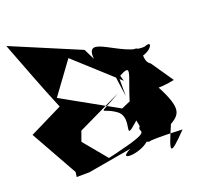

<svg xmlns="http://www.w3.org/2000/svg" viewBox="-115 -688 767 744"><g transform="rotate(-15 268.5 -315.5)"><path d="M495 -386C451 -405 507 -499 393 -434C482 -379 546 -485 489 -455C398 -438 268 -567 287 -460L261 -503L-28 -596C18 -502 63 -407 111 -316L-19 -237L105 -55L104 -35L156 -40L333 -87C267 -47 364 -57 401 -97C443 -88 340 -98 548 -107C472 -13 474 -31 510 -139C555 -171 564 -194 484 -313C406 -278 499 -280 565 -301ZM391 -162C369 -137 452 -143 272 -83L244 -74L157 -162L168 -204L342 -307C238 -233 265 -272 324 -235C377 -200 308 -106 384 -187ZM362 -366C430 -413 400 -370 378 -265L343 -246L109 -351L198 -498L185 -494L377 -348C339 -450 320 -497 369 -289Z"/></g></svg>

Font: Asimov Silicon
Style: Regular
Weight: 400
Designer: Google
Version: Version 2.000980; 2014